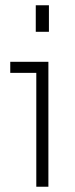

<svg xmlns="http://www.w3.org/2000/svg" viewBox="-20 -710 287 730"><path d="M118 0V-454L138 -433H19V-475H164V0ZM116 -589V-690H166V-589Z"/></svg>

Font: SUSE ExtraLight
Style: Regular
Weight: 250
Designer: Rene Bieder
Foundry: SUSE
Version: Version 1.000